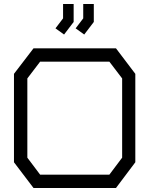

<svg xmlns="http://www.w3.org/2000/svg" viewBox="-20 -942 748 962"><path d="M561 0H148L50 -129V-572L148 -700H561L658 -572V-129ZM592 -549 528 -633H181L117 -549V-152L181 -67H528L592 -152ZM258 -800 296 -850V-922H349V-832L301 -769ZM359 -800 397 -850V-922H450V-832L402 -769Z"/></svg>

Font: Turret Road Medium
Style: Regular
Weight: 500
Designer: Noponies
Foundry: Noponies
Version: Version 1.001; ttfautohint (v1.8)